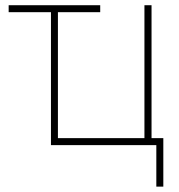

<svg xmlns="http://www.w3.org/2000/svg" viewBox="-20 -548 677 725"><path d="M172.4 -502H12.7V-528.3H358.4V-502H198.7V-26.4H525.4V-528.3H552.2V-26.4H596.7V156.7H570.3V0H172.4Z"/></svg>

Font: Roboto Thin
Style: Regular
Weight: 250
Designer: Google
Version: Version 2.134; 2016